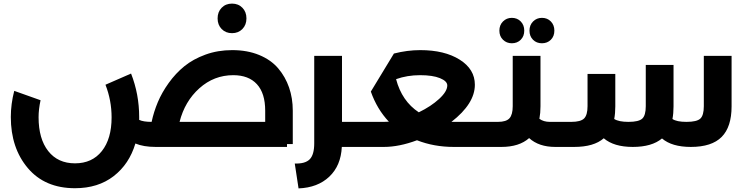

<svg xmlns="http://www.w3.org/2000/svg" viewBox="-20 -815 4134 1065"><path d="M1324.5 -654Q1302 -631 1267 -631Q1232 -631 1209.5 -654Q1187 -677 1187 -713Q1187 -749 1209.5 -772Q1232 -795 1267 -795Q1302 -795 1324.5 -772Q1347 -749 1347 -713Q1347 -677 1324.5 -654ZM1604 -201V-16H1572V0H844Q776 0 731 -19Q697 95 610.5 162Q524 229 396 229Q229 229 134.5 117.5Q40 6 40 -166Q40 -238 59 -311L205 -259Q194 -209 194 -165Q194 -45 247.5 23Q301 91 396 91Q491 91 545 23Q599 -45 599 -164Q599 -258 565 -345L707 -407Q752 -292 752 -166V-150Q775 -139 821 -139Q833 -195 855.5 -248.5Q878 -302 916 -355Q954 -408 1002.5 -447.5Q1051 -487 1119.5 -512Q1188 -537 1268 -537Q1352 -537 1417.5 -510Q1483 -483 1523 -436Q1563 -389 1583.5 -329.5Q1604 -270 1604 -201ZM1274 -398Q1167 -398 1086 -325.5Q1005 -253 976 -139H1451V-201Q1451 -298 1405 -348Q1359 -398 1274 -398Z M1982 -139Q2002 -139 2002 -70Q2002 0 1982 0H1876Q1871 104 1806.5 165Q1742 226 1636 230L1615 92Q1673 94 1698 68.5Q1723 43 1723 -20V-505H1877V-139Z M2694 -139Q2714 -139 2714 -70Q2714 0 2694 0H2497Q2387 0 2293 -37Q2194 0 2109 0H1982Q1962 0 1962 -70Q1962 -139 1982 -139H2109Q2113 -139 2122.5 -139.5Q2132 -140 2137 -140Q2071 -210 2037 -307L2165 -518Q2239 -537 2311 -537Q2446 -537 2530 -484Q2614 -431 2614 -345Q2614 -240 2484 -139H2497ZM2177 -376Q2209 -254 2303 -192Q2371 -225 2416 -266.5Q2461 -308 2461 -341Q2461 -365 2420.5 -381.5Q2380 -398 2310 -398Q2239 -398 2177 -376Z M2819 -575Q2790 -575 2770 -594.5Q2750 -614 2750 -645Q2750 -676 2770 -696Q2790 -716 2819 -716Q2849 -716 2868.5 -696Q2888 -676 2888 -645Q2888 -614 2868.5 -594.5Q2849 -575 2819 -575ZM2986 -716Q3016 -716 3035.5 -696Q3055 -676 3055 -645Q3055 -614 3035.5 -594.5Q3016 -575 2986 -575Q2956 -575 2936.5 -594.5Q2917 -614 2917 -645Q2917 -676 2937 -696Q2957 -716 2986 -716ZM3113 -139Q3133 -139 3133 -70Q3133 0 3113 0H3060Q2969 0 2915 -49Q2860 0 2761 0H2694Q2674 0 2674 -70Q2674 -139 2694 -139H2742Q2788 -139 2806 -159Q2824 -179 2824 -226V-505H2978V-225Q2978 -188 2972 -156Q2995 -139 3030 -139Z M3884 -505H4038V-225Q4038 -111 3983 -55.5Q3928 0 3812 0Q3707 0 3652 -47Q3596 0 3490 0Q3385 0 3329 -48Q3274 0 3165 0H3113Q3093 0 3093 -70Q3093 -139 3113 -139H3149Q3201 -139 3220 -158Q3239 -177 3239 -226V-405H3393V-225Q3393 -186 3387 -155Q3412 -139 3466 -139Q3523 -139 3542.5 -157Q3562 -175 3562 -226V-455H3716V-225Q3716 -186 3710 -155Q3733 -139 3788 -139Q3845 -139 3864.5 -157Q3884 -175 3884 -226Z"/></svg>

Font: Montserrat-Arabic SemiBold
Style: Regular
Weight: 600
Designer: Mohamed Gaber
Foundry: Kief Type Foundry
Version: Version 5.008;PS 005.008;hotconv 1.0.88;makeotf.lib2.5.64775